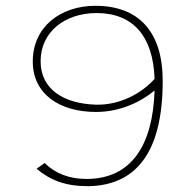

<svg xmlns="http://www.w3.org/2000/svg" viewBox="-20 -632 665 662"><path d="M285 10C446 7 541 -102 541 -353C541 -524 457 -612 309 -612C189 -612 93 -540 93 -420C93 -307 186 -246 311 -246C394 -246 465 -280 513 -320C507 -134 435 -15 278 -15C219 -15 170 -34 134 -70L106 -50C155 -10 205 10 285 10ZM313 -271C197 -274 120 -326 120 -421C120 -522 204 -587 313 -587C438 -587 508 -508 513 -360C466 -308 393 -270 313 -271Z"/></svg>

Font: Inconsolata Expanded ExtraLight
Style: Regular
Weight: 200
Width: 7
Monospace: yes
Designer: Raph Levien, Cyreal, Brenton Simpson
Foundry: Raph Levien, Cyreal, Google
Version: Version 3.100